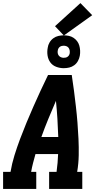

<svg xmlns="http://www.w3.org/2000/svg" viewBox="-21 -1219 641 1239"><path d="M-1 0V-110H47Q56 -164 72.5 -217Q89 -270 108.5 -322Q128 -374 149.5 -426Q171 -478 194 -530Q217 -582 240.5 -633Q264 -684 289 -735H442Q450 -684 456.5 -633Q463 -582 469 -530Q475 -478 479 -426.5Q483 -375 485.5 -322.5Q488 -270 487 -216.5Q486 -163 477 -110H510V0H296V-110H344Q348 -139 350.5 -168Q353 -197 354 -225H208Q200 -197 192.5 -168Q185 -139 180 -110H213V0ZM246 -335H355Q353 -394 349.5 -452Q346 -510 340 -568Q315 -510 291 -452Q267 -394 246 -335ZM390 -779Q365 -779 341.5 -788Q318 -797 304 -816Q290 -835 286 -860Q282 -885 287 -911Q289 -928 298.5 -944.5Q308 -961 323 -972Q338 -983 355.5 -987Q373 -991 390 -991Q407 -991 423.5 -987.5Q440 -984 453.5 -975Q467 -966 476.5 -953.5Q486 -941 490.5 -925.5Q495 -910 496 -893Q497 -876 494 -859Q491 -842 482 -825.5Q473 -809 458 -798Q443 -787 425.5 -783Q408 -779 390 -779ZM390 -846Q397 -846 403.5 -847.5Q410 -849 415.5 -853Q421 -857 424.5 -863Q428 -869 429 -876Q430 -885 428.5 -894Q427 -903 422 -910Q417 -917 408.5 -920.5Q400 -924 390 -924Q384 -924 377.5 -922.5Q371 -921 365.5 -917Q360 -913 356.5 -907Q353 -901 352 -894Q350 -885 351.5 -876Q353 -867 358.5 -860Q364 -853 372.5 -849.5Q381 -846 390 -846ZM391 -990 334 -1050 498 -1199 574 -1121Z"/></svg>

Font: Iosevka Curly Slab XBdExObl
Style: Regular
Weight: 800
Width: 7
Italic angle: -9°
Monospace: yes
Designer: Belleve Invis
Foundry: Belleve Invis
Version: Version 11.1.0; ttfautohint (v1.8.3)